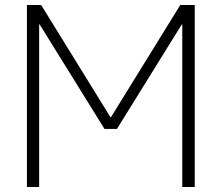

<svg xmlns="http://www.w3.org/2000/svg" viewBox="-20 -750 889 770"><path d="M88 0V-730H145L423 -280H425L703 -730H761V0H711V-652H709L449 -233H399L139 -652H137V0Z"/></svg>

Font: Mplus 1p Light
Style: Regular
Weight: 300
Version: Version 1.061